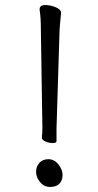

<svg xmlns="http://www.w3.org/2000/svg" viewBox="-20 -732 390 761"><path d="M137 -695Q137 -712 159 -712Q181 -712 201.5 -703Q222 -694 222 -681V-680Q221 -664 219 -647.5Q217 -631 216 -609L204 -223V-173Q204 -165 189.5 -165Q175 -165 160.5 -171Q146 -177 146 -187V-188Q148 -204 148 -227L142 -614Q142 -663 137 -693ZM172 -101Q195 -101 211.5 -80.5Q228 -60 228 -38.5Q228 -17 215.5 -4Q203 9 179 9Q155 9 139 -10Q123 -29 123 -50.5Q123 -72 136 -86.5Q149 -101 172 -101Z"/></svg>

Font: QiushuiShotai
Style: Regular
Weight: 600
Designer: Fontworks Inc.
Foundry: Fontworks Inc.
Version: Version 1.250